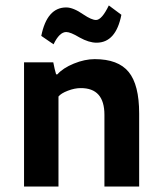

<svg xmlns="http://www.w3.org/2000/svg" viewBox="-20 -682 589 702"><path d="M189.9 -410.2Q210 -433.1 250 -449.5Q290 -465.8 326.2 -465.8Q412.1 -465.8 450.4 -418.9Q488.8 -372.1 488.8 -267.1V0H361.8V-262.2Q361.8 -360.4 274.9 -359.9Q252.9 -359.9 228 -350.3Q203.1 -340.8 193.8 -329.1V0H67.9V-454.1H174.8Q179.7 -428.2 185.1 -410.2ZM423.8 -627.9Q403.8 -525.9 333 -525.9Q305.2 -525.9 271 -544.9Q237.8 -564.9 222.2 -564.9Q197.3 -564.9 175.8 -520L130.9 -550.8Q151.9 -654.8 222.2 -654.8Q248 -654.8 285.2 -628.9Q314.9 -608.9 331.1 -608.9Q352.1 -608.9 377.9 -662.1Z"/></svg>

Font: Tajawal
Style: Bold
Weight: 700
Designer: Boutros Fonts
Foundry: Created by Boutros International 2017
Version: Version 1.700